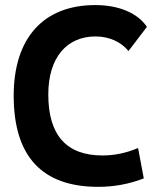

<svg xmlns="http://www.w3.org/2000/svg" viewBox="-20 -723 626 753"><path d="M365.2 9.8C426.8 9.8 486.3 -1 543.9 -23.4L521.5 -142.6C475.6 -123 429.7 -113.3 381.8 -113.3C240.7 -113.3 169.4 -192.9 169.4 -352.5C169.4 -497.6 242.2 -580.1 354.5 -580.1C407.2 -580.1 454.6 -559.1 483.9 -522.9L556.2 -617.7C519.5 -672.4 445.3 -703.1 353.5 -703.1C149.9 -703.1 33.7 -573.2 33.7 -347.7C33.7 -109.4 145 9.8 365.2 9.8Z"/></svg>

Font: Cascadia Code
Style: Bold
Weight: 700
Monospace: yes
Designer: Aaron Bell
Foundry: Saja Typeworks
Version: Version 2404.023